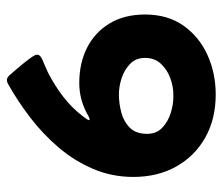

<svg xmlns="http://www.w3.org/2000/svg" viewBox="-64 -570 642 553"><g transform="rotate(-90 256.5 -294.0)"><path d="M260.3 6.8Q189.9 6.8 136.5 -23.2Q83 -53.2 53 -106.7Q22.9 -160.2 22.9 -230.5Q22.9 -292 45.9 -345.9Q68.8 -399.9 107.4 -445.3Q146 -490.7 193.8 -527.3Q241.7 -564 291.5 -591.8Q296.9 -594.7 301.8 -594.7Q309.1 -594.7 315.9 -586.9Q321.3 -581.1 335.4 -564.5Q349.6 -547.9 362.3 -531Q375 -514.2 375 -508.3Q375 -501.5 369.6 -497.8Q364.3 -494.1 358.9 -491.7Q350.1 -487.8 341.1 -484.1Q332 -480.5 323.2 -476.1Q287.6 -458 254.9 -433.1Q222.2 -408.2 197.8 -376Q196.3 -374 191.4 -367.4Q186.5 -360.8 186.5 -357.9Q186.5 -356.4 188.5 -356.4Q191.9 -356.4 198.7 -360.1Q205.6 -363.8 208 -365.2Q248.5 -386.2 293.5 -386.2Q351.1 -386.2 395.5 -363.5Q439.9 -340.8 465.3 -298.3Q490.7 -255.9 490.7 -196.8Q490.7 -131.3 458.5 -85.9Q426.3 -40.5 373.8 -16.8Q321.3 6.8 260.3 6.8ZM252.9 -115.2H259.8Q283.7 -115.2 308.1 -124.3Q332.5 -133.3 349.1 -151.4Q365.7 -169.4 365.7 -196.8Q365.7 -223.1 348.6 -239.7Q331.5 -256.3 307.4 -264.2Q283.2 -272 260.7 -272Q233.9 -272 207.8 -264.9Q181.6 -257.8 164.3 -240.2Q147 -222.7 147 -190.4Q147 -164.1 164.3 -147.5Q181.6 -130.9 206.3 -123Q231 -115.2 252.9 -115.2Z"/></g></svg>

Font: Belanosima
Style: Regular
Weight: 400
Designer: The DocRepair Project, Santiago Orozco
Foundry: Google
Version: Version 2.000